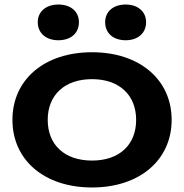

<svg xmlns="http://www.w3.org/2000/svg" viewBox="-20 -814 813 849"><path d="M387 15C597 15 739 -106 739 -284C739 -462 597 -583 387 -583C176 -583 35 -462 35 -284C35 -106 176 15 387 15ZM238 -636C293 -636 329 -667 329 -716C329 -763 293 -794 238 -794C184 -794 147 -763 147 -716C147 -667 184 -636 238 -636ZM536 -636C589 -636 626 -667 626 -716C626 -763 589 -794 536 -794C481 -794 445 -763 445 -716C445 -667 481 -636 536 -636ZM387 -104C266 -104 191 -173 191 -284C191 -394 266 -464 387 -464C507 -464 582 -394 582 -284C582 -173 507 -104 387 -104Z"/></svg>

Font: Bounded Med
Style: Regular
Weight: 500
Designer: Vlad Churkin
Version: Version 3.0